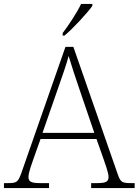

<svg xmlns="http://www.w3.org/2000/svg" viewBox="-23 -951 701 971"><path d="M294 -784V-771H303C347 -807 419 -886 444 -921V-931H387C366 -886 323 -822 294 -784ZM-3 0H225V-25H178C130 -25 121 -35 121 -57C121 -78 139 -127 145 -144L182 -248H465L502 -143C508 -125 526 -77 526 -57C526 -35 517 -25 470 -25H438V0H658V-25H638C593 -25 586 -30 571 -74L348 -714H308L86 -79C69 -31 63 -25 18 -25H-3ZM192 -279 271 -506C288 -555 316 -633 324 -668C337 -624 361 -551 380 -496L454 -279Z"/></svg>

Font: Noto Serif Lao ExtraLight
Style: Regular
Weight: 200
Designer: Monotype Design Team
Foundry: Monotype Imaging Inc.
Version: Version 2.003